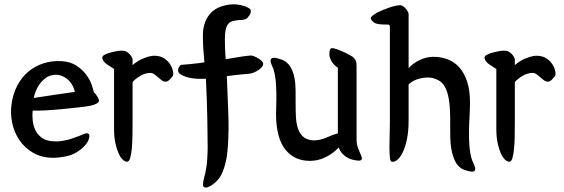

<svg xmlns="http://www.w3.org/2000/svg" viewBox="-20 -714 2590 882"><path d="M222 11Q170 10 131.5 -12.5Q93 -35 69 -70.5Q45 -106 36 -149.5Q27 -193 33 -235Q39 -281 58.5 -319Q78 -357 108 -383Q138 -409 178 -422.5Q218 -436 265 -433Q305 -430 332 -412Q359 -394 376 -371Q393 -348 401 -325Q409 -302 411 -290Q421 -282 428 -269Q435 -256 435 -251Q432 -236 394 -228Q379 -225 344 -221Q309 -217 268.5 -213Q228 -209 189.5 -207Q151 -205 130 -206Q128 -187 130 -163Q132 -139 142 -117.5Q152 -96 172 -81Q192 -66 226 -65Q248 -63 273.5 -68Q299 -73 309 -77Q347 -90 364 -98Q381 -106 388 -98Q394 -92 386.5 -71Q379 -50 349 -26Q319 -3 284 4Q249 11 222 11ZM324 -292Q321 -307 312.5 -322.5Q304 -338 290.5 -349.5Q277 -361 259.5 -367Q242 -373 222 -369Q203 -366 188.5 -355Q174 -344 163 -329Q152 -314 145 -297Q138 -280 135 -264Q189 -272 234 -279Q279 -286 324 -292Z M504 -397Q497 -402 488 -407.5Q479 -413 470.5 -419Q462 -425 456 -433Q450 -441 450 -450Q450 -457 461 -462.5Q472 -468 479 -470Q492 -474 513.5 -478.5Q535 -483 552 -480Q558 -479 564.5 -474.5Q571 -470 576.5 -464Q582 -458 585.5 -451.5Q589 -445 589 -440V-415Q613 -436 642 -447Q671 -458 688 -458Q717 -458 737 -444Q757 -430 768 -407Q772 -399 775 -385Q778 -371 773 -364Q769 -358 758.5 -347.5Q748 -337 737 -339Q729 -340 721 -346.5Q713 -353 705 -360Q697 -367 688.5 -373Q680 -379 671 -379Q648 -379 625.5 -366Q603 -353 589 -337V-156Q589 -124 588.5 -91Q588 -58 585.5 -31.5Q583 -5 578 12Q573 29 563 29Q554 29 543.5 19Q533 9 524.5 -10Q516 -29 510 -57Q504 -85 504 -121Z M888 -352Q881 -352 866 -354Q851 -356 836 -360.5Q821 -365 809.5 -372.5Q798 -380 798 -391Q798 -399 802 -405.5Q806 -412 811 -416Q830 -417 848.5 -419Q867 -421 884 -423Q892 -424 901 -425Q910 -426 919 -428Q916 -460 914 -490Q912 -520 912 -550Q912 -587 923 -614Q934 -641 952 -658Q970 -675 994 -683.5Q1018 -692 1045 -694Q1060 -695 1075 -692.5Q1090 -690 1102.5 -686Q1115 -682 1123.5 -676.5Q1132 -671 1132 -665Q1133 -655 1126.5 -645Q1120 -635 1117 -632Q1107 -623 1089.5 -622.5Q1072 -622 1058 -619Q1047 -617 1039 -613Q1031 -609 1025 -599.5Q1019 -590 1016 -574Q1013 -558 1013 -533Q1013 -514 1014 -488Q1015 -462 1017 -442Q1055 -448 1080.5 -452.5Q1106 -457 1132 -459Q1139 -459 1148.5 -455Q1158 -451 1167 -445.5Q1176 -440 1182.5 -433.5Q1189 -427 1189 -421Q1189 -413 1182.5 -405.5Q1176 -398 1167 -392Q1158 -386 1147.5 -381.5Q1137 -377 1130 -376Q1102 -373 1075 -370.5Q1048 -368 1022 -364Q1025 -279 1028.5 -200.5Q1032 -122 1027 -44Q1026 -33 1024.5 -16Q1023 1 1019 20.5Q1015 40 1008.5 60Q1002 80 992 97Q988 104 978.5 114.5Q969 125 958 133Q947 141 936 145.5Q925 150 917 145Q912 142 912.5 133Q913 124 915 114Q917 104 919.5 94.5Q922 85 923 82Q926 68 928.5 50.5Q931 33 932 16.5Q933 0 933.5 -14.5Q934 -29 934 -37Q934 -79 932.5 -161Q931 -243 926 -352Z M1338 -235Q1338 -204 1339.5 -175.5Q1341 -147 1348.5 -124.5Q1356 -102 1371 -87.5Q1386 -73 1412 -70Q1430 -68 1448.5 -72Q1467 -76 1482 -83Q1486 -84 1496.5 -89Q1507 -94 1518 -97L1532 -101V-403Q1518 -412 1508 -425Q1498 -438 1494 -455Q1493 -459 1493 -465.5Q1493 -472 1494 -478Q1495 -484 1497.5 -488.5Q1500 -493 1505 -493Q1510 -493 1517 -491Q1524 -489 1530 -487Q1544 -482 1565.5 -472Q1587 -462 1600 -453Q1609 -446 1613.5 -436.5Q1618 -427 1618 -412V-71Q1618 -58 1621.5 -44.5Q1625 -31 1630 -21Q1636 -7 1640.5 4.5Q1645 16 1639 21Q1636 24 1629 24Q1622 24 1613 22.5Q1604 21 1595.5 18.5Q1587 16 1581 13Q1556 0 1543 -21Q1541 -25 1539.5 -28.5Q1538 -32 1536 -36L1523 -24Q1502 -4 1470.5 10.5Q1439 25 1403 25Q1334 25 1292 -25.5Q1250 -76 1248 -184Q1248 -206 1249 -233Q1250 -260 1249.5 -288Q1249 -316 1246.5 -343.5Q1244 -371 1237 -394Q1235 -400 1231.5 -407.5Q1228 -415 1225.5 -422Q1223 -429 1223 -435.5Q1223 -442 1228 -446Q1232 -449 1240 -448.5Q1248 -448 1257 -445.5Q1266 -443 1274.5 -440Q1283 -437 1287 -434Q1303 -424 1313 -408.5Q1323 -393 1328.5 -374Q1334 -355 1336 -333Q1338 -311 1338 -289Z M1771 -590Q1771 -601 1763 -601Q1754 -601 1738.5 -601.5Q1723 -602 1711 -605Q1699 -608 1691 -617Q1683 -626 1683 -629Q1683 -636 1694 -644Q1705 -652 1712 -656Q1736 -668 1767.5 -679Q1799 -690 1820 -690Q1826 -690 1832.5 -685Q1839 -680 1844.5 -673.5Q1850 -667 1853.5 -660.5Q1857 -654 1857 -650V-401Q1874 -421 1905.5 -437Q1937 -453 1972 -453Q2006 -453 2036.5 -441.5Q2067 -430 2089.5 -405Q2112 -380 2125.5 -340Q2139 -300 2139 -243Q2139 -215 2137 -181Q2135 -147 2134.5 -112Q2134 -77 2136.5 -42.5Q2139 -8 2148 20Q2153 33 2160 48.5Q2167 64 2159 72Q2155 75 2147 74.5Q2139 74 2130 71.5Q2121 69 2112.5 66Q2104 63 2100 60Q2080 47 2069.5 24Q2059 1 2054 -26Q2049 -53 2048.5 -82Q2048 -111 2048 -137Q2049 -199 2044.5 -239Q2040 -279 2029.5 -303.5Q2019 -328 2003 -339.5Q1987 -351 1965 -356Q1942 -361 1909.5 -353.5Q1877 -346 1857 -326V-160Q1857 -111 1849.5 -75Q1842 -39 1830.5 -15Q1819 9 1805.5 20Q1792 31 1780 29Q1773 28 1771 9Q1769 -10 1769 -37.5Q1769 -65 1770 -95Q1771 -125 1771 -149Z M2260 -397Q2253 -402 2244 -407.5Q2235 -413 2226.5 -419Q2218 -425 2212 -433Q2206 -441 2206 -450Q2206 -457 2217 -462.5Q2228 -468 2235 -470Q2248 -474 2269.5 -478.5Q2291 -483 2308 -480Q2314 -479 2320.5 -474.5Q2327 -470 2332.5 -464Q2338 -458 2341.5 -451.5Q2345 -445 2345 -440V-415Q2369 -436 2398 -447Q2427 -458 2444 -458Q2473 -458 2493 -444Q2513 -430 2524 -407Q2528 -399 2531 -385Q2534 -371 2529 -364Q2525 -358 2514.5 -347.5Q2504 -337 2493 -339Q2485 -340 2477 -346.5Q2469 -353 2461 -360Q2453 -367 2444.5 -373Q2436 -379 2427 -379Q2404 -379 2381.5 -366Q2359 -353 2345 -337V-156Q2345 -124 2344.5 -91Q2344 -58 2341.5 -31.5Q2339 -5 2334 12Q2329 29 2319 29Q2310 29 2299.5 19Q2289 9 2280.5 -10Q2272 -29 2266 -57Q2260 -85 2260 -121Z"/></svg>

Font: Yeon Sung
Style: Regular
Weight: 400
Version: Version 1.001